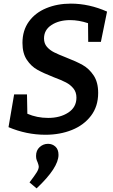

<svg xmlns="http://www.w3.org/2000/svg" viewBox="-20 -733 625 1060"><path d="M223 -521Q223 -493 239 -474.5Q255 -456 279 -444Q303 -432 344 -416Q401 -394 436.5 -374Q472 -354 497 -316.5Q522 -279 522 -220Q522 -146 482.5 -94Q443 -42 377 -15.5Q311 11 231 11Q126 11 27 -31L58 -212H129L131 -105Q184 -82 246 -82Q312 -82 357 -111.5Q402 -141 402 -194Q402 -224 385.5 -244.5Q369 -265 344 -278Q319 -291 276 -307Q220 -329 186 -348Q152 -367 128 -403Q104 -439 104 -496Q104 -565 139.5 -614Q175 -663 236 -688Q297 -713 371 -713Q472 -713 571 -669L537 -502H467L466 -605Q415 -622 367 -622Q306 -622 264.5 -595Q223 -568 223 -521ZM143 274Q172 236 183 218Q194 200 194 187Q194 180 188 164Q187 162 183 152Q179 142 179 128Q179 97 199 79Q219 61 245 61Q269 61 286 76.5Q303 92 303 122Q303 193 182 307Z"/></svg>

Font: Bitter Pro SemiBold
Style: Italic
Weight: 600
Italic angle: -9°
Designer: Sol Matas, and Bitter project Authors
Foundry: Sol Matas
Version: Version 1.010